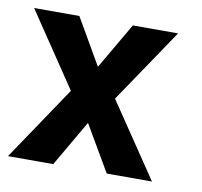

<svg xmlns="http://www.w3.org/2000/svg" viewBox="-58 -495 591 561"><g transform="rotate(10 238.0 -214.5)"><path d="M213.4 -130.4 134.3 5.9H0L147.9 -213.9L0 -433.6H134.3L213.4 -296.9L293 -433.6H427.2L278.8 -213.9L427.2 5.9H293Z"/></g></svg>

Font: Aqlam Corner
Style: Regular
Weight: 400
Designer: Developer/ Husham Jawad
Version: Version 1.00;December 29, 2020;FontCreator 13.0.0.2683 32-bi